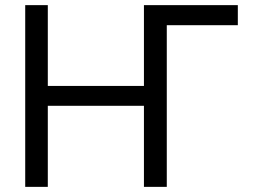

<svg xmlns="http://www.w3.org/2000/svg" viewBox="-20 -727 984 747"><path d="M905.3 -628.9H604.5L541 -707H905.3ZM78.1 -707H166V-392.6H540V-707H628.9V0H540V-315.4H166V0H78.1Z"/></svg>

Font: Pretendard GOV Variable
Style: Regular
Weight: 400
Designer: Base glyphs from Inter by Rasmus Andersson; Hangul glyphs from Noto Sans CJK(Source Han Sans) by Jang Soo-young and Kang
Foundry: Kil Hyung-jin
Version: Version 1.307;Glyphs 3.2 (3192)